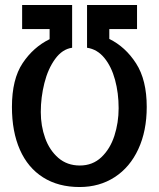

<svg xmlns="http://www.w3.org/2000/svg" viewBox="-20 -745 640 772"><path d="M531 -628H419.5V-588.5Q484.5 -556.5 527.2 -490Q570 -423.5 570 -315Q570 -218.5 536.2 -145.5Q502.5 -72.5 441.2 -32.8Q380 7 300 7Q214.5 7 153.2 -31.8Q92 -70.5 60 -143Q28 -215.5 28 -315Q28 -426.5 71 -491Q114 -555.5 179.5 -587.5V-628H69V-725H270V-553Q230.5 -547.5 201.8 -508Q173 -468.5 158.5 -411Q144 -353.5 144 -294.5Q144 -239 161.5 -190Q179 -141 214.5 -110.2Q250 -79.5 301 -79.5Q352.5 -79.5 387.8 -113Q423 -146.5 440 -199.2Q457 -252 457 -310Q457 -371 442.5 -424.2Q428 -477.5 399.5 -512.2Q371 -547 330 -553V-725H531Z"/></svg>

Font: JuliaMono SemiBold
Style: Regular
Weight: 600
Monospace: yes
Designer: cormullion
Foundry: corm
Version: Version 0.055; ttfautohint (v1.8.4)